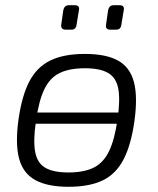

<svg xmlns="http://www.w3.org/2000/svg" viewBox="-20 -704 605 737"><path d="M85 -229V-272H475V-229ZM306 -497Q387 -497 433 -471.5Q479 -446 494 -389.5Q509 -333 496 -239Q483 -147 454 -91.5Q425 -36 374 -11.5Q323 13 243 13Q163 13 116 -12.5Q69 -38 53.5 -94.5Q38 -151 51 -245Q64 -337 93 -392Q122 -447 173.5 -472Q225 -497 306 -497ZM306 -442Q247 -442 209.5 -424Q172 -406 150.5 -362Q129 -318 118 -239Q107 -164 115 -121Q123 -78 154 -60Q185 -42 243 -42Q302 -42 339.5 -60.5Q377 -79 398.5 -123.5Q420 -168 431 -245Q442 -321 434 -363.5Q426 -406 395 -424Q364 -442 306 -442ZM266 -684Q277 -684 281 -679Q285 -674 283 -665L274 -610Q273 -600 268 -595Q263 -590 253 -590H233Q213 -590 215 -609L223 -665Q225 -674 230 -679Q235 -684 246 -684ZM438 -684Q449 -684 453 -679Q457 -674 455 -665L446 -610Q445 -600 440 -595Q435 -590 425 -590H404Q384 -590 387 -609L395 -665Q397 -674 402 -679Q407 -684 418 -684Z"/></svg>

Font: Exo 2 Light
Style: Italic
Weight: 300
Italic angle: -8°
Designer: Natanael Gama
Foundry: Natanael Gama
Version: Version 2.010